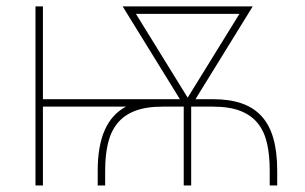

<svg xmlns="http://www.w3.org/2000/svg" viewBox="-20 -565 930 585"><path d="M88.1 0V-545.5H110.8V-262.8H528.1L353.7 -545.5H750L575.6 -262.8H628.6Q679.3 -262.8 716.3 -250Q753.2 -237.2 777.3 -210.6Q801.5 -183.9 813 -142.9Q824.6 -101.9 824.6 -45.5V0H801.8V-45.5Q801.8 -92.3 793.5 -128.7Q785.2 -165.1 765.1 -189.8Q745 -214.5 711.8 -227.3Q678.6 -240.1 628.6 -240.1H562.5V0H539.8V-240.1H475.1Q425.4 -240.1 391.9 -227.3Q358.3 -214.5 338.1 -189.8Q317.8 -165.1 309.1 -128.7Q300.4 -92.3 300.4 -45.5V0H277.7V-45.5Q277.7 -195 364 -240.1H110.8V0ZM551.8 -267.4 709.5 -522.7H394.2Z"/></svg>

Font: Inter P Thin
Style: Regular
Weight: 100
Designer: Rasmus Andersson
Foundry: rsms
Version: Version 3.018;git-588b23468